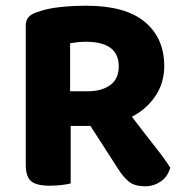

<svg xmlns="http://www.w3.org/2000/svg" viewBox="-20 -642 645 671"><path d="M441 -234Q482 -180 519.5 -132.5Q557 -85 575 -56Q566 -24 541.5 -7.5Q517 9 488 9Q450 9 430 -7.5Q410 -24 392 -53L296 -202H227V-1Q216 2 196 4.5Q176 7 154 7Q107 7 88.5 -9Q70 -25 70 -67V-552Q70 -572 80.5 -583Q91 -594 111 -600Q143 -612 188 -617Q233 -622 282 -622Q418 -622 486 -565.5Q554 -509 554 -411Q554 -353 523.5 -307Q493 -261 441 -234ZM287 -323Q335 -323 365 -344.5Q395 -366 395 -410Q395 -496 280 -496Q264 -496 251 -494.5Q238 -493 225 -491V-323Z"/></svg>

Font: Baloo 2 Latin
Style: Bold
Weight: 400
Designer: Sarang Kulkarni and Ek Type
Foundry: Ek Type
Version: Version 1.001